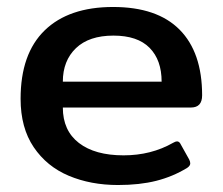

<svg xmlns="http://www.w3.org/2000/svg" viewBox="-20 -515 638 550"><path d="M39 -232Q39 -361 108 -428Q177 -495 304 -495Q430 -495 494.5 -430Q559 -365 559 -242Q559 -207 527 -207H160Q160 -141 206 -105.5Q252 -70 334 -70Q413 -70 476 -106Q483 -110 487 -110Q494 -110 498 -101L522 -58Q525 -52 525 -47Q525 -40 516 -34Q475 -9 427.5 3Q380 15 318 15Q240 15 177 -11.5Q114 -38 76.5 -93.5Q39 -149 39 -232ZM443 -281Q443 -343 408.5 -378Q374 -413 305 -413Q235 -413 197.5 -377Q160 -341 160 -281Z"/></svg>

Font: Mitr
Style: Regular
Weight: 400
Designer: Thanarat Vachiruckul
Foundry: Cadson Demak
Version: Version 1.003